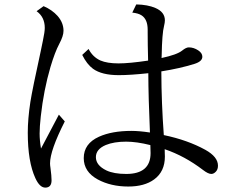

<svg xmlns="http://www.w3.org/2000/svg" viewBox="-20 -814 1040 871"><path d="M381.8 -591.8Q400.9 -555.2 435.5 -539.6Q466.3 -526.4 517.6 -526.4Q566.4 -526.4 651.9 -539.1Q649.9 -614.3 649.9 -666V-679.2Q649.9 -726.1 622.6 -744.1Q607.9 -753.9 580.1 -756.8L598.1 -793.9Q649.9 -793 685.1 -777.8Q728 -759.3 728 -721.7Q728 -711.9 724.1 -695.8Q715.3 -663.1 713.4 -561.5L712.9 -550.8Q783.2 -565.9 806.2 -584.5Q824.2 -599.1 836.4 -599.1Q858.9 -599.1 879.4 -585.4Q897.9 -573.2 897.9 -556.6Q897.9 -535.6 862.8 -524.4Q795.9 -503.4 711.9 -490.2Q712.4 -346.2 723.1 -201.2Q831.1 -178.7 911.6 -134.3Q968.8 -102.5 968.8 -62.5Q968.8 -45.4 959.5 -35.6Q949.7 -24.9 938.5 -24.9Q924.3 -24.9 900.9 -43Q817.9 -106.4 727.1 -137.2Q727.1 -132.3 727.5 -118.7Q728 -110.4 728 -104Q728 -35.6 679.2 0Q635.3 32.2 562 32.2Q482.9 32.2 423.3 0Q359.9 -34.7 359.9 -96.7Q359.9 -162.6 429.2 -193.8Q487.8 -220.2 576.2 -220.2Q611.3 -220.2 660.2 -212.9Q653.3 -369.1 652.8 -481.9Q571.3 -473.1 519 -473.1Q441.9 -473.1 401.9 -502Q374 -522.5 353 -564.9ZM662.1 -155.8Q599.6 -171.4 552.2 -171.4Q497.1 -171.4 460 -156.2Q415 -137.2 415 -101.1Q415 -64 462.4 -41Q496.1 -24.9 552.7 -24.9Q663.1 -24.9 663.1 -119.6ZM247.1 -293.9 273.9 -263.2Q207 -131.3 207 -72.8Q207 -64.5 209 -52.2Q213.9 -15.1 213.9 3.9Q213.9 37.1 185.5 37.1Q160.2 37.1 140.6 -5.4Q106 -80.1 106 -211.9Q106 -273.9 117.7 -351.1Q127 -409.7 165 -583Q170.9 -608.4 174.8 -630.4Q183.1 -669.9 183.1 -687.5Q183.1 -736.8 146 -763.2L177.7 -786.1Q216.3 -769.5 241.2 -741.7Q268.1 -710.9 268.1 -674.3Q268.1 -650.9 249 -615.2Q229 -577.6 209 -510.3Q178.2 -405.3 165 -286.1Q159.7 -238.3 159.7 -208.5Q159.7 -177.7 166 -140.1Z"/></svg>

Font: BIZ UDMincho
Style: Regular
Weight: 400
Monospace: yes
Designer: TypeBank Co., Ltd.
Foundry: Morisawa Inc.
Version: Version 1.06